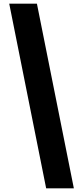

<svg xmlns="http://www.w3.org/2000/svg" viewBox="-20 -820 450 1040"><path d="M380 200 180 -800H30L230 200Z"/></svg>

Font: Big Shoulders Stencil Display Black
Style: Regular
Weight: 900
Designer: Patric King
Foundry: XO Type Co
Version: Version 1.000